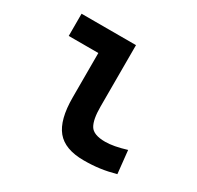

<svg xmlns="http://www.w3.org/2000/svg" viewBox="-120 -657 826 804"><g transform="rotate(30 293.0 -254.5)"><path d="M373 9.8Q281.7 9.8 241.7 -39.1Q201.7 -87.9 201.7 -195.3V-410.2H58.6V-517.6H321.8V-219.7Q321.8 -158.2 338.4 -130.4Q355 -102.5 412.1 -102.5Q452.1 -102.5 512.7 -121.1L524.4 -10.7Q485.8 0 450 4.9Q414.1 9.8 373 9.8Z"/></g></svg>

Font: CaskaydiaCove NF SemiBold
Style: Regular
Weight: 600
Designer: Aaron Bell
Foundry: Saja Typeworks
Version: Version 2111.001; VTT 6.35;Nerd Fonts 3.2.1